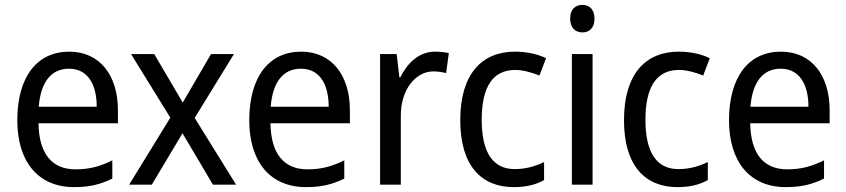

<svg xmlns="http://www.w3.org/2000/svg" viewBox="-20 -758 3471 788"><path d="M264 -546C132 -546 51 -443 51 -264C51 -94 137 10 284 10C347 10 392 -1 441 -25V-100C391 -75 347 -63 290 -63C193 -63 140 -127 138 -252H464V-306C464 -447 391 -546 264 -546ZM263 -476C342 -476 377 -409 377 -320H139C147 -421 190 -476 263 -476Z M679 -275 510 0H603L729 -211L854 0H949L779 -274L940 -536H846L730 -337L613 -536H518Z M1216 -546C1084 -546 1003 -443 1003 -264C1003 -94 1089 10 1236 10C1299 10 1344 -1 1393 -25V-100C1343 -75 1299 -63 1242 -63C1145 -63 1092 -127 1090 -252H1416V-306C1416 -447 1343 -546 1216 -546ZM1215 -476C1294 -476 1329 -409 1329 -320H1091C1099 -421 1142 -476 1215 -476Z M1765 -546C1701 -546 1653 -501 1623 -441H1619L1608 -536H1540V0H1625V-284C1625 -391 1686 -465 1759 -465C1776 -465 1796 -462 1811 -458L1822 -540C1805 -544 1784 -546 1765 -546Z M2089 10C2139 10 2180 0 2213 -19V-93C2178 -76 2139 -64 2092 -64C2002 -64 1957 -134 1957 -266C1957 -401 2002 -471 2095 -471C2126 -471 2165 -460 2194 -448L2221 -519C2190 -535 2143 -546 2094 -546C1958 -546 1869 -455 1869 -265C1869 -78 1955 10 2089 10Z M2371 -738C2341 -738 2320 -720 2320 -681C2320 -644 2341 -625 2371 -625C2399 -625 2420 -644 2420 -681C2420 -719 2399 -738 2371 -738ZM2412 -536H2327V0H2412Z M2761 10C2811 10 2852 0 2885 -19V-93C2850 -76 2811 -64 2764 -64C2674 -64 2629 -134 2629 -266C2629 -401 2674 -471 2767 -471C2798 -471 2837 -460 2866 -448L2893 -519C2862 -535 2815 -546 2766 -546C2630 -546 2541 -455 2541 -265C2541 -78 2627 10 2761 10Z M3185 -546C3053 -546 2972 -443 2972 -264C2972 -94 3058 10 3205 10C3268 10 3313 -1 3362 -25V-100C3312 -75 3268 -63 3211 -63C3114 -63 3061 -127 3059 -252H3385V-306C3385 -447 3312 -546 3185 -546ZM3184 -476C3263 -476 3298 -409 3298 -320H3060C3068 -421 3111 -476 3184 -476Z"/></svg>

Font: Noto Sans Lao UI SemCond
Style: Regular
Weight: 400
Width: 4
Designer: Monotype Design Team
Foundry: Monotype Imaging Inc.
Version: Version 2.000